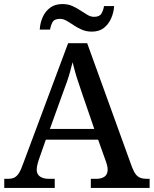

<svg xmlns="http://www.w3.org/2000/svg" viewBox="-20 -927 758 947"><path d="M1 0V-45H18Q38 -45 50.5 -51Q63 -57 73.5 -73.5Q84 -90 95 -122L316 -714H410L631 -103Q640 -80 649.5 -67.5Q659 -55 672.5 -50Q686 -45 704 -45H718V0H428V-45H455Q481 -45 496 -56Q511 -67 511 -91Q511 -97 510 -103Q509 -109 507 -116Q505 -123 503 -129L464 -238H206L171 -138Q168 -130 166 -121.5Q164 -113 162.5 -105.5Q161 -98 161 -91Q161 -68 177 -56.5Q193 -45 221 -45H250V0ZM226 -291H445L386 -463Q377 -491 367.5 -518Q358 -545 351 -570.5Q344 -596 338 -620Q332 -596 325.5 -572.5Q319 -549 310.5 -524.5Q302 -500 291 -471ZM433 -771Q406 -771 384 -780.5Q362 -790 343.5 -802.5Q325 -815 308.5 -824.5Q292 -834 276 -834Q248 -834 239 -817.5Q230 -801 227 -781H176Q178 -815 191 -843.5Q204 -872 228 -889.5Q252 -907 288 -907Q315 -907 336.5 -897.5Q358 -888 376.5 -875.5Q395 -863 411.5 -853.5Q428 -844 444 -844Q471 -844 480.5 -860.5Q490 -877 493 -897H543Q541 -865 528 -836Q515 -807 492 -789Q469 -771 433 -771Z"/></svg>

Font: Noto Serif Armenian Medium
Style: Regular
Weight: 500
Version: Version 2.007